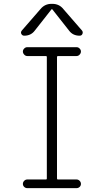

<svg xmlns="http://www.w3.org/2000/svg" viewBox="-20 -975 540 995"><path d="M105.5 -790Q95.7 -790 90.8 -798.8Q85.9 -807.6 92.8 -816.4L189.5 -927.7Q211.9 -955.1 247.1 -955.1H251Q287.1 -955.1 308.6 -927.7L405.3 -816.4Q411.1 -808.6 407.2 -799.3Q403.3 -790 392.6 -790Q357.4 -790 337.9 -816.4L251 -926.8Q250 -927.7 249 -927.7L247.1 -926.8L160.2 -816.4Q140.6 -790 105.5 -790ZM280.3 -684.6Q275.4 -684.6 275.4 -679.7V-49.8Q275.4 -44.9 280.3 -44.9H377Q385.7 -44.9 392.6 -38.1Q399.4 -31.2 399.4 -22Q399.4 -12.7 392.6 -6.3Q385.7 0 377 0H121.1Q112.3 0 105.5 -6.3Q98.6 -12.7 98.6 -22Q98.6 -31.2 105.5 -38.1Q112.3 -44.9 121.1 -44.9H217.8Q222.7 -44.9 222.7 -49.8V-679.7Q222.7 -684.6 217.8 -684.6H121.1Q112.3 -684.6 105.5 -691.9Q98.6 -699.2 98.6 -708Q98.6 -716.8 105.5 -723.6Q112.3 -730.5 121.1 -730.5H377Q385.7 -730.5 392.6 -723.6Q399.4 -716.8 399.4 -708Q399.4 -699.2 392.6 -691.9Q385.7 -684.6 377 -684.6Z"/></svg>

Font: Rounded-L Mgen+ 1m light
Style: Regular
Weight: 200
Designer: [Source Han Sans]
Ryoko NISHIZUKA  (kana & ideographs); Paul D. Hunt (Latin, Greek & Cyrillic); Wenlong ZHANG  (bopomofo
Version: Version 1.059.20150602